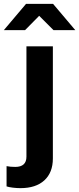

<svg xmlns="http://www.w3.org/2000/svg" viewBox="-83 -761 410 995"><path d="M23 214Q4 214 -16.5 211.5Q-37 209 -49 205V100Q-29 104 -4 104Q54 104 54 51V-521H191V60Q191 133 147 173.5Q103 214 23 214ZM194 -605 120 -679 47 -605H-63L52 -741H192L307 -605Z"/></svg>

Font: Red Hat Display
Style: Bold
Weight: 700
Designer: Pentagram, MCKL
Foundry: Pentagram, MCKL
Version: Version 1.023; ttfautohint (v1.8.3)